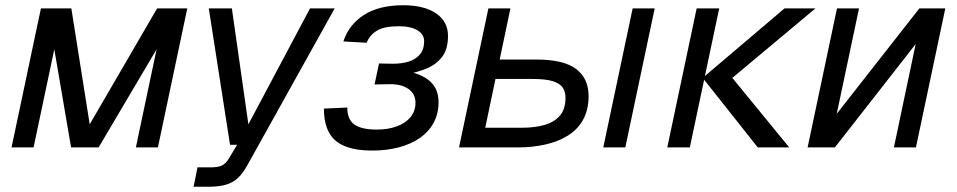

<svg xmlns="http://www.w3.org/2000/svg" viewBox="-20 -562 3648 732"><path d="M24 0 136 -530H252L322 -88L579 -530H694L582 0H498L577 -374L356 0H251L187 -374L108 0Z M718 150 733 76H784Q811 76 826 69Q841 62 854 40L884 -10H857L776 -530H864L927 -88L1162 -530H1256L923 68Q906 99 886.5 117Q867 135 840 142.5Q813 150 773 150Z M1399 12Q1335 12 1294 -5Q1253 -22 1234 -57.5Q1215 -93 1215 -148L1304 -152Q1304 -106 1331.5 -87Q1359 -68 1416 -68Q1460 -68 1493.5 -80.5Q1527 -93 1545.5 -116Q1564 -139 1564 -170Q1564 -204 1537 -223Q1510 -242 1463 -241L1408 -240L1425 -320L1479 -319Q1511 -319 1537.5 -327Q1564 -335 1580.5 -354Q1597 -373 1597 -405Q1597 -431 1571.5 -446.5Q1546 -462 1500 -462Q1445 -462 1417 -445Q1389 -428 1378 -399L1289 -404Q1310 -468 1367.5 -505Q1425 -542 1517 -542Q1597 -542 1642.5 -511Q1688 -480 1688 -425Q1688 -374 1665 -344.5Q1642 -315 1604.5 -300Q1567 -285 1524 -278L1528 -291Q1587 -281 1619.5 -252Q1652 -223 1652 -172Q1652 -129 1633.5 -94.5Q1615 -60 1581.5 -36.5Q1548 -13 1501.5 -0.5Q1455 12 1399 12Z M2280 0 2392 -530H2476L2364 0ZM1730 0 1842 -530H1926L1885 -335H2025Q2129 -335 2176.5 -299Q2224 -263 2224 -196Q2224 -143 2203 -105.5Q2182 -68 2145 -45Q2108 -22 2059 -11Q2010 0 1954 0ZM1830 -75H1970Q2018 -75 2055.5 -85.5Q2093 -96 2114.5 -121Q2136 -146 2136 -189Q2136 -211 2126 -227Q2116 -243 2089 -252Q2062 -261 2009 -261H1869Z M2869 0 2659 -265H2772L2989 0ZM2524 0 2636 -530H2722L2610 0ZM2659 -265 2971 -530H3089L2772 -265Z M3059 0 3171 -530H3255L3170 -128L3485 -530H3584L3472 0H3388L3471 -394L3163 0Z"/></svg>

Font: Geist
Style: Italic
Weight: 400
Italic angle: -12°
Designer: Basement.studio, Andrés Briganti, Mateo Zaragoza
Foundry: Basement.studio, Vercel, Andrés Briganti, Guido Ferreyra, Mateo Zaragoza
Version: Version 1.500